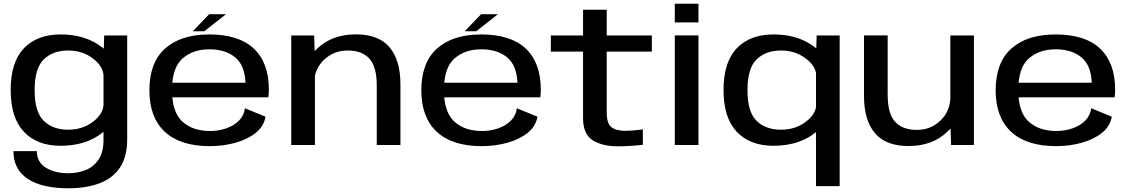

<svg xmlns="http://www.w3.org/2000/svg" viewBox="-20 -781 6085 1034"><path d="M348.5 233Q206 233 129.2 182.2Q52.5 131.5 52.5 33H178.5Q178.5 92 226.8 122Q275 152 348.5 152Q397.5 152 440.8 135Q484 118 510.8 78.2Q537.5 38.5 537.5 -29V-71Q524.5 -60.5 509 -50Q426 4 306 4Q180 4 108.8 -71.2Q37.5 -146.5 37.5 -296.5Q37.5 -446.5 108.8 -521Q180 -595.5 306 -595.5Q426 -595.5 509 -541Q525.5 -530 539 -519L541 -590H665V-32Q665 64.5 625.2 122.5Q585.5 180.5 514.2 206.8Q443 233 348.5 233ZM537.5 -375Q534.5 -425 481 -465.5Q425 -509 347 -509Q265 -509 215.8 -461.2Q166.5 -413.5 166.5 -295.5Q166.5 -177.5 215.8 -130Q265 -82.5 347 -82.5Q425 -82.5 481 -125.5Q534.5 -166 537.5 -216.5Z M1110.5 6Q950.5 6 867.5 -71.5Q784.5 -149 784.5 -294.5Q784.5 -444 869.2 -519.8Q954 -595.5 1107.5 -595.5Q1266.5 -595.5 1347.2 -519Q1428 -442.5 1428 -297.5Q1428 -274 1425 -257H908Q916 -169 962 -126.5Q1017.5 -75.5 1111 -75.5Q1158 -75.5 1199.2 -90Q1240.5 -104.5 1267.5 -132Q1294.5 -159.5 1299 -198L1410 -152.5Q1401 -100.5 1356.8 -65.2Q1312.5 -30 1247.2 -12Q1182 6 1110.5 6ZM908 -335.5H1302Q1298.5 -426.5 1249.5 -469.5Q1196.5 -515.5 1107.5 -515.5Q1020 -515.5 963.5 -466.5Q916.5 -425.5 908 -335.5ZM1018 -612.5 1106.5 -704.5H1197L1080 -612.5Z M1548.5 0V-590H1672L1674.5 -505.5Q1681 -513 1689 -520Q1768.5 -596 1897.5 -596Q2018.5 -596 2077.5 -526.8Q2136.5 -457.5 2136.5 -326.5V0H2009V-319.5Q2009 -422.5 1968.8 -465.8Q1928.5 -509 1853 -509Q1776 -509 1723.5 -457.5Q1687 -422 1676 -373V0Z M2575 6Q2415 6 2332 -71.5Q2249 -149 2249 -294.5Q2249 -444 2333.8 -519.8Q2418.5 -595.5 2572 -595.5Q2731 -595.5 2811.8 -519Q2892.5 -442.5 2892.5 -297.5Q2892.5 -274 2889.5 -257H2372.5Q2380.5 -169 2426.5 -126.5Q2482 -75.5 2575.5 -75.5Q2622.5 -75.5 2663.8 -90Q2705 -104.5 2732 -132Q2759 -159.5 2763.5 -198L2874.5 -152.5Q2865.5 -100.5 2821.2 -65.2Q2777 -30 2711.8 -12Q2646.5 6 2575 6ZM2372.5 -335.5H2766.5Q2763 -426.5 2714 -469.5Q2661 -515.5 2572 -515.5Q2484.5 -515.5 2428 -466.5Q2381 -425.5 2372.5 -335.5ZM2482.5 -612.5 2571 -704.5H2661.5L2544.5 -612.5Z M3308 7Q3223.5 7 3171.8 -25.8Q3120 -58.5 3120 -145V-503H2946.5V-590H3120V-728.5H3247.5V-590H3490.5V-503H3247.5V-175Q3247.5 -115.5 3272.8 -96Q3298 -76.5 3348 -76.5Q3390 -77 3442 -84V-1Q3366.5 7 3308 7Z M3614 0V-590.5H3741.5V0ZM3614 -761H3741.5V-660.5H3614Z M4374.5 221.5V-69.5Q4362.5 -60 4348 -50Q4265 4 4145 4Q4019 4 3947.8 -71.2Q3876.5 -146.5 3876.5 -296.5Q3876.5 -446.5 3947.8 -521Q4019 -595.5 4145 -595.5Q4265 -595.5 4348 -541Q4363.5 -531 4376 -520.5L4378 -590H4502V221.5ZM4374.5 -388Q4366.5 -430.5 4320 -465.5Q4264 -509 4186 -509Q4104 -509 4054.8 -461.2Q4005.5 -413.5 4005.5 -295.5Q4005.5 -177.5 4054.8 -130Q4104 -82.5 4186 -82.5Q4264 -82.5 4320 -125.5Q4366.5 -160.5 4374.5 -203.5Z M5102 0 5099 -89Q5090.5 -80 5080.5 -70.5Q5001 5.5 4872 5.5Q4751 5.5 4692 -63.8Q4633 -133 4633 -264.5V-590.5H4760.5V-271.5Q4760.5 -168 4800.8 -124.8Q4841 -81.5 4916.5 -81.5Q4994 -81.5 5046 -133Q5093 -179 5098 -247V-590H5225V0Z M5668 6Q5508 6 5425 -71.5Q5342 -149 5342 -294.5Q5342 -444 5426.8 -519.8Q5511.5 -595.5 5665 -595.5Q5824 -595.5 5904.8 -519Q5985.5 -442.5 5985.5 -297.5Q5985.5 -274 5982.5 -257H5465.5Q5473.5 -169 5519.5 -126.5Q5575 -75.5 5668.5 -75.5Q5715.5 -75.5 5756.8 -90Q5798 -104.5 5825 -132Q5852 -159.5 5856.5 -198L5967.5 -152.5Q5958.5 -100.5 5914.2 -65.2Q5870 -30 5804.8 -12Q5739.5 6 5668 6ZM5465.5 -335.5H5859.5Q5856 -426.5 5807 -469.5Q5754 -515.5 5665 -515.5Q5577.5 -515.5 5521 -466.5Q5474 -425.5 5465.5 -335.5Z"/></svg>

Font: Anybody ExtraExpanded Medium
Style: Regular
Weight: 500
Width: 8
Designer: Tyler Finck
Foundry: Etcetera Type Company
Version: Version 1.010; ttfautohint (v1.8.3) -l 8 -r 50 -G 200 -x 14 